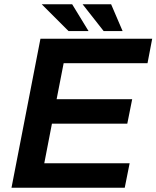

<svg xmlns="http://www.w3.org/2000/svg" viewBox="-20 -882 735 902"><path d="M34 0 170 -700H695L673 -585H279L246 -416H601L578 -301H224L188 -115H589L566 0ZM302 -736 176 -862H319L396 -736ZM467 -736 368 -862H502L556 -736Z"/></svg>

Font: REM Medium
Style: Italic
Weight: 500
Italic angle: -11°
Designer: Octavio Pardo
Foundry: Ashler Design
Version: Version 1.005;gftools[0.9.28]